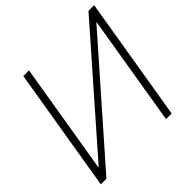

<svg xmlns="http://www.w3.org/2000/svg" viewBox="-184 -896 1063 1063"><g transform="rotate(-45 348.0 -364.0)"><path d="M141.6 -727.5H186L78.1 -76.2H80.6L651.9 -727.5H696.3L575.7 0H531.7L639.2 -650.4H636.7L64.9 0H21Z"/></g></svg>

Font: Inter Display Extra Light
Style: Italic
Weight: 200
Italic angle: -9.39999°
Designer: Rasmus Andersson
Foundry: rsms
Version: Version 4.000;git-4fc901f